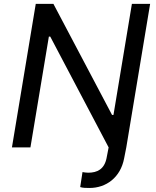

<svg xmlns="http://www.w3.org/2000/svg" viewBox="-20 -747 791 973"><path d="M530.5 0 519.9 54.7C508.5 110.4 473 128.2 427.2 128.2C416.5 128.2 405.9 126.4 398.1 125L386.4 201C398.4 205.3 416.9 205.6 433.6 205.6C517.8 205.6 590.6 152.7 609 55.8L620 0L740.8 -727.3H648.4L555 -164.4H547.9L250.7 -727.3H161.2L40.5 0H134.2L227.6 -561.4H234.7Z"/></svg>

Font: Margiela Sans Text
Style: Italic
Weight: 400
Italic angle: -9.39999°
Designer: Stefan Endress, Andreas Faust
Version: Version 1.100;FEAKit 1.0